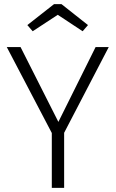

<svg xmlns="http://www.w3.org/2000/svg" viewBox="-20 -914 563 934"><path d="M292 -268V0H232V-267L13 -685H80L264 -321L445 -685H509ZM113 -792 243 -894H279L408 -792L382 -762L261 -842L139 -762Z"/></svg>

Font: Statis Sans Light
Style: Regular
Weight: 300
Designer: bBox Type GmbH
Foundry: bBox Type GmbH
Version: Version 1.000